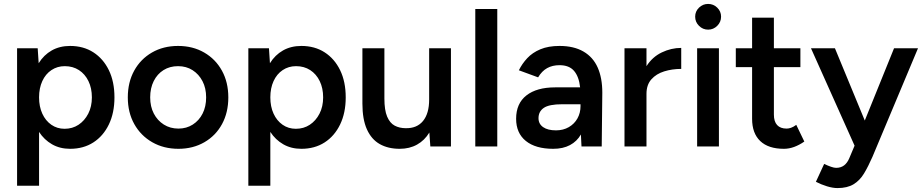

<svg xmlns="http://www.w3.org/2000/svg" viewBox="-20 -746 4701 978"><path d="M67 200V-500H172L177 -424Q203 -466 243.5 -489Q284 -512 337 -512Q405 -512 455.5 -479.5Q506 -447 534.5 -388.5Q563 -330 563 -250Q563 -171 534.5 -112Q506 -53 455.5 -20.5Q405 12 337 12Q285 12 245 -11Q205 -34 179 -74V200ZM309 -90Q349 -90 380 -110.5Q411 -131 429.5 -167Q448 -203 448 -250Q448 -297 430.5 -333Q413 -369 382 -389Q351 -409 310 -409Q272 -409 242 -389Q212 -369 195.5 -333Q179 -297 179 -250Q179 -203 195.5 -167Q212 -131 241.5 -110.5Q271 -90 309 -90Z M889 12Q814 12 755.5 -21.5Q697 -55 664 -114Q631 -173 631 -250Q631 -327 663.5 -386Q696 -445 754 -478.5Q812 -512 887 -512Q962 -512 1020 -478.5Q1078 -445 1110.5 -386Q1143 -327 1143 -250Q1143 -173 1111 -114Q1079 -55 1021 -21.5Q963 12 889 12ZM889 -91Q930 -91 962 -111.5Q994 -132 1012 -167.5Q1030 -203 1030 -250Q1030 -297 1011.5 -332.5Q993 -368 961 -388.5Q929 -409 887 -409Q845 -409 813 -389Q781 -369 763 -333Q745 -297 745 -250Q745 -203 763.5 -167.5Q782 -132 814.5 -111.5Q847 -91 889 -91Z M1245 200V-500H1350L1355 -424Q1381 -466 1421.5 -489Q1462 -512 1515 -512Q1583 -512 1633.5 -479.5Q1684 -447 1712.5 -388.5Q1741 -330 1741 -250Q1741 -171 1712.5 -112Q1684 -53 1633.5 -20.5Q1583 12 1515 12Q1463 12 1423 -11Q1383 -34 1357 -74V200ZM1487 -90Q1527 -90 1558 -110.5Q1589 -131 1607.5 -167Q1626 -203 1626 -250Q1626 -297 1608.5 -333Q1591 -369 1560 -389Q1529 -409 1488 -409Q1450 -409 1420 -389Q1390 -369 1373.5 -333Q1357 -297 1357 -250Q1357 -203 1373.5 -167Q1390 -131 1419.5 -110.5Q1449 -90 1487 -90Z M2016 12Q1957 12 1914.5 -12Q1872 -36 1849 -87Q1826 -138 1826 -218V-500H1938V-244Q1938 -185 1952 -152Q1966 -119 1990.5 -106Q2015 -93 2047 -93Q2104 -92 2135 -130Q2166 -168 2166 -239V-500H2277V0H2172L2167 -71Q2143 -31 2104.5 -9.5Q2066 12 2016 12Z M2401 0V-700H2513V0Z M2798 12Q2708 12 2658.5 -28Q2609 -68 2609 -141Q2609 -219 2661.5 -260Q2714 -301 2808 -301H2935Q2929 -356 2904 -385Q2879 -414 2830 -414Q2794 -414 2767 -399Q2740 -384 2721 -352L2623 -388Q2639 -421 2665.5 -449.5Q2692 -478 2732.5 -495Q2773 -512 2830 -512Q2903 -512 2952 -483.5Q3001 -455 3024.5 -402Q3048 -349 3048 -274L3045 0H2942L2939 -61Q2919 -26 2883.5 -7Q2848 12 2798 12ZM2812 -82Q2849 -82 2877.5 -98.5Q2906 -115 2921.5 -143Q2937 -171 2937 -205V-215H2844Q2777 -215 2750 -196.5Q2723 -178 2723 -144Q2723 -115 2746.5 -98.5Q2770 -82 2812 -82Z M3161 0V-500H3273V-409Q3303 -456 3351 -479Q3399 -502 3450 -502V-395Q3404 -395 3363.5 -382.5Q3323 -370 3298 -342Q3273 -314 3273 -268V0Z M3531 0V-500H3642V0ZM3587 -595Q3560 -595 3540.5 -614.5Q3521 -634 3521 -661Q3521 -688 3540.5 -707Q3560 -726 3587 -726Q3614 -726 3633.5 -707Q3653 -688 3653 -661Q3653 -634 3633.5 -614.5Q3614 -595 3587 -595Z M3973 12Q3894 12 3852.5 -27.5Q3811 -67 3811 -141V-404H3728V-500H3811V-656H3922V-500H4057V-404H3922V-162Q3922 -127 3938.5 -109Q3955 -91 3987 -91Q3997 -91 4009 -95Q4021 -99 4036 -110L4077 -25Q4051 -7 4025 2.5Q3999 12 3973 12Z M4246 212Q4222 212 4192.5 203Q4163 194 4136 180L4178 89Q4197 98 4213 103.5Q4229 109 4239 109Q4263 109 4279.5 96.5Q4296 84 4306 60L4333 -4L4111 -500H4233L4385 -132L4534 -500H4656L4424 53Q4403 101 4381.5 137Q4360 173 4328 192.5Q4296 212 4246 212Z"/></svg>

Font: Figtree Light SemiBold
Style: Regular
Weight: 600
Version: Version 2.002